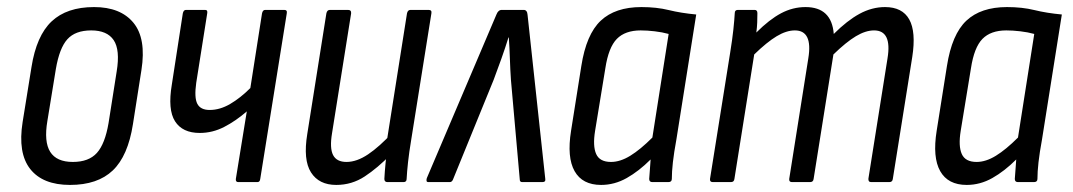

<svg xmlns="http://www.w3.org/2000/svg" viewBox="-20 -515 3034 543"><path d="M178 8Q101 8 65.5 -37Q30 -82 44 -170L69 -325Q83 -414 126 -454.5Q169 -495 246 -495Q321 -495 357.5 -450.5Q394 -406 380 -317L356 -164Q342 -74 299 -33Q256 8 178 8ZM186 -57Q231 -57 254 -82.5Q277 -108 287 -167L310 -313Q320 -374 301.5 -401.5Q283 -429 238 -429Q193 -429 170.5 -404Q148 -379 138 -320L114 -173Q104 -114 122 -85.5Q140 -57 186 -57Z M654 0Q646 0 647 -9L678 -200Q647 -173 614 -156Q581 -139 545 -139Q496 -139 475 -172Q454 -205 466 -276L497 -477Q499 -487 506 -487H560Q568 -487 566 -477L535 -281Q529 -239 538 -221.5Q547 -204 573 -204Q602 -204 631 -221Q660 -238 688 -266L721 -477Q723 -487 730 -487H784Q793 -487 791 -477L716 -9Q715 0 708 0Z M931 8Q882 8 859.5 -27.5Q837 -63 849 -136L903 -477Q905 -487 913 -487H964Q974 -487 973 -477L919 -138Q912 -96 922 -76.5Q932 -57 960 -57Q989 -57 1021 -78.5Q1053 -100 1091 -141L1085 -78Q1048 -40 1011.5 -16Q975 8 931 8ZM1076 0Q1067 0 1067 -9Q1068 -29 1070.5 -54.5Q1073 -80 1075 -98L1074 -116L1131 -477Q1133 -487 1141 -487H1192Q1202 -487 1200 -477L1143 -120Q1137 -84 1134 -56.5Q1131 -29 1130 -9Q1130 0 1121 0Z M1191 0Q1184 0 1187 -11L1384 -474Q1389 -487 1399 -487H1461Q1471 -487 1472 -473L1522 -10Q1524 0 1514 0H1457Q1450 0 1450 -7L1425 -289Q1423 -318 1422 -349.5Q1421 -381 1419 -409H1418Q1409 -380 1398 -349Q1387 -318 1376 -289L1261 -7Q1258 0 1252 0Z M1680 8Q1627 8 1605 -31Q1583 -70 1595 -145L1624 -328Q1638 -418 1679 -456.5Q1720 -495 1794 -495Q1837 -495 1871.5 -486.5Q1906 -478 1949 -474L1893 -121Q1886 -83 1883 -56Q1880 -29 1880 -9Q1880 0 1870 0H1825Q1816 0 1816 -9Q1817 -22 1818 -36Q1819 -50 1820 -64Q1787 -31 1752.5 -11.5Q1718 8 1680 8ZM1708 -57Q1734 -57 1762.5 -74.5Q1791 -92 1825 -126L1871 -419Q1853 -424 1831.5 -426.5Q1810 -429 1792 -429Q1748 -429 1724.5 -405Q1701 -381 1692 -322L1663 -145Q1656 -102 1666 -79.5Q1676 -57 1708 -57Z M1996 0Q1987 0 1988 -9L2045 -366Q2051 -403 2054 -431Q2057 -459 2058 -478Q2058 -487 2067 -487H2114Q2122 -487 2122 -478Q2122 -465 2121.5 -451.5Q2121 -438 2119 -423Q2156 -460 2189 -477.5Q2222 -495 2258 -495Q2332 -495 2338 -419Q2376 -457 2411 -476Q2446 -495 2483 -495Q2532 -495 2551.5 -460Q2571 -425 2560 -354L2505 -9Q2504 0 2495 0H2444Q2435 0 2436 -10L2490 -350Q2503 -429 2452 -429Q2428 -429 2400.5 -412.5Q2373 -396 2337 -361L2281 -9Q2280 0 2271 0H2220Q2211 0 2212 -9L2266 -350Q2279 -429 2228 -429Q2204 -429 2176.5 -412.5Q2149 -396 2113 -361L2057 -9Q2056 0 2047 0Z M2714 8Q2661 8 2639 -31Q2617 -70 2629 -145L2658 -328Q2672 -418 2713 -456.5Q2754 -495 2828 -495Q2871 -495 2905.5 -486.5Q2940 -478 2983 -474L2927 -121Q2920 -83 2917 -56Q2914 -29 2914 -9Q2914 0 2904 0H2859Q2850 0 2850 -9Q2851 -22 2852 -36Q2853 -50 2854 -64Q2821 -31 2786.5 -11.5Q2752 8 2714 8ZM2742 -57Q2768 -57 2796.5 -74.5Q2825 -92 2859 -126L2905 -419Q2887 -424 2865.5 -426.5Q2844 -429 2826 -429Q2782 -429 2758.5 -405Q2735 -381 2726 -322L2697 -145Q2690 -102 2700 -79.5Q2710 -57 2742 -57Z"/></svg>

Font: Sofia Sans Condensed
Style: Italic
Weight: 400
Italic angle: -9°
Designer: Botio Nikoltchev, Ani Petrova
Foundry: lettersoup
Version: Version 4.101